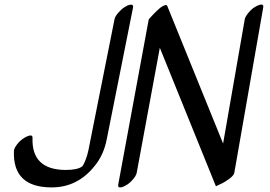

<svg xmlns="http://www.w3.org/2000/svg" viewBox="-20 -778 1175 836"><path d="M559.2 -745 445.1 -173Q432.1 -104 391.8 -55Q316.6 39 202.7 38Q33.8 37 40.7 -122Q41.5 -132 53.4 -148Q65.3 -164 79.2 -173.5Q93 -183 102.3 -186Q121.9 -193 121.6 -178Q116.4 -39 265.3 -38Q316.3 -38 337.6 -53Q344.2 -60 352.7 -82Q361.1 -104 364.8 -123L478.8 -695Q480.7 -706 494.6 -722Q508.5 -738 521.8 -746.5Q535 -755 543.7 -757Q552.4 -759 556.6 -756Q560.9 -753 559.2 -745ZM510.8 37Q492.3 42 494.7 26L627.7 -694Q669.8 -741 687.1 -750.5Q704.5 -760 707.9 -753L951.4 -153L1045.7 -694Q1047.7 -705 1061.1 -721.5Q1074.5 -738 1088.3 -746.5Q1102 -755 1110.2 -757Q1128.6 -762 1126.2 -746L1000.3 -26Q998.2 -14 977.9 1Q957.6 16 938.9 24L920.1 33L675.9 -570L575.3 -26Q573.2 -14 559.8 2Q546.4 18 532.7 26.5Q518.9 35 510.8 37Z"/></svg>

Font: Kavivanar
Style: Regular
Weight: 400
Designer: Tharique Azeez
Foundry: Tharique Azeez
Version: Version 1.88